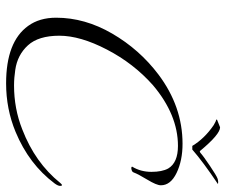

<svg xmlns="http://www.w3.org/2000/svg" viewBox="-76 -636 741 629"><g transform="rotate(90 294.5 -321.5)"><path d="M526 -384Q543 -412 543 -447Q543 -482 532 -502Q513 -534 458 -534Q356 -534 259 -452Q188 -389 142.5 -301.5Q97 -214 97 -145.5Q97 -77 128.5 -42.5Q160 -8 209 -1Q235 3 260 3Q336 3 404 -24Q513 -66 579 -148Q589 -160 589 -148Q589 -141 581 -130Q518 -46 412 -2Q337 29 253 29Q117 29 65 -43Q38 -80 38 -135Q38 -229 90 -318.5Q142 -408 224 -470Q329 -549 451 -549Q506 -549 546.5 -529.5Q587 -510 587 -478Q587 -464 568.5 -433.5Q550 -403 545 -389Q543 -382 530 -381Q526 -382 526 -384ZM397 -672Q420 -672 474 -607Q474 -604 480 -607Q491 -617 523 -638.5Q555 -660 564.5 -663.5Q574 -667 583 -665Q510 -616 470 -581H458Q434 -621 390 -651Q377 -659 372 -659V-662Z"/></g></svg>

Font: Italianno
Style: Regular
Weight: 400
Designer: Robert E. Leuschke
Foundry: Robert E. Leuschke
Version: Version 1.003